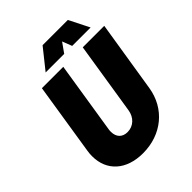

<svg xmlns="http://www.w3.org/2000/svg" viewBox="-245 -1014 1156 1156"><g transform="rotate(-45 333.5 -436.0)"><path d="M219 -751H377L421 -813L445 -751H602L537 -880H322ZM290 8C449 8 570 -92 594 -243L667 -700H484L411 -238C403 -184 364 -148 314 -148C270 -148 244 -176 244 -220C244 -226 244 -232 245 -238L318 -700H136L64 -243C61 -227 60 -211 60 -196C60 -72 148 8 290 8Z"/></g></svg>

Font: Arthouse Owned Black
Style: Italic
Weight: 900
Italic angle: -10°
Designer: Jeremy Tribby
Foundry: Tribby Type
Version: Version 1.000;PS 001.000;hotconv 1.0.88;makeotf.lib2.5.64775